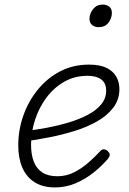

<svg xmlns="http://www.w3.org/2000/svg" viewBox="-20 -802 566 841"><path d="M221 19Q168 19 132 -3.5Q96 -26 78 -67.5Q60 -109 60 -165Q60 -233 82.5 -296.5Q105 -360 146.5 -410.5Q188 -461 244.5 -490Q301 -519 370 -519Q418 -519 447 -504.5Q476 -490 489.5 -466Q503 -442 503 -412Q503 -365 475.5 -329.5Q448 -294 403 -269Q358 -244 304 -227.5Q250 -211 195.5 -200.5Q141 -190 94 -183L99 -229Q141 -234 188.5 -243Q236 -252 281 -265.5Q326 -279 363.5 -298.5Q401 -318 423 -344.5Q445 -371 445 -405Q445 -438 423.5 -454Q402 -470 364 -470Q307 -470 261.5 -444Q216 -418 183.5 -374.5Q151 -331 133.5 -277Q116 -223 116 -169Q116 -125 128 -94Q140 -63 165.5 -46.5Q191 -30 231 -30Q272 -30 307 -48.5Q342 -67 370.5 -92.5Q399 -118 419 -140Q427 -149 436 -148Q445 -147 452 -140Q459 -134 460.5 -126.5Q462 -119 454 -108Q427 -76 391 -47Q355 -18 312 0.5Q269 19 221 19ZM412 -683Q395 -683 383.5 -692.5Q372 -702 372 -719Q372 -743 388 -762.5Q404 -782 430 -782Q447 -782 458.5 -773Q470 -764 470 -745Q470 -722 455 -702.5Q440 -683 412 -683Z"/></svg>

Font: Playwrite US Trad ExtraLight
Style: Regular
Weight: 250
Designer: Veronika Burian, José Scaglione
Foundry: TypeTogether
Version: Version 1.003